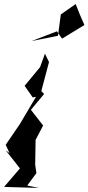

<svg xmlns="http://www.w3.org/2000/svg" viewBox="-23 -912 435 944"><path d="M282 -722 392 -789C377 -823 362 -857 349 -892L276 -841L262 -736L132 -710L257 -758ZM111 0 156 -61 150 -102 152 -224 189 -295 129 -372 194 -450 180 -464 218 -607 198 -648 174 -582 98 -490 138 -433 154 -436 74 -301 5 -200 24 -159 5 -173 75 -84 -3 7 168 12Z"/></svg>

Font: Charger Distortion
Style: 2It
Weight: 400
Designer: Jasper
Foundry: Cannot Into Space Fonts
Version: Version 0.98